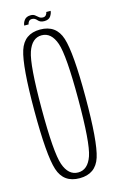

<svg xmlns="http://www.w3.org/2000/svg" viewBox="-117 -799 519 852"><g transform="rotate(-15 142.0 -373.5)"><path d="M139.5 4Q66 4 44 -64.2Q22 -132.5 22 -337.5Q22 -541.5 44 -610.2Q66 -679 139.5 -679Q213 -679 235 -610Q257 -541 257 -337.5Q257 -132.5 235 -64.2Q213 4 139.5 4ZM139.5 -22.5Q184 -22.5 203.8 -79.2Q223.5 -136 223.5 -337.5Q223.5 -538 203.8 -595.2Q184 -652.5 139.5 -652.5Q95 -652.5 75.2 -595.2Q55.5 -538 55.5 -337.5Q55.5 -136 75.2 -79.2Q95 -22.5 139.5 -22.5ZM168 -710Q149 -710 139.5 -721.8Q130 -733.5 117 -733.5Q107 -733.5 102 -727Q97 -720.5 96.5 -714H76.5Q77 -726 86.2 -738.5Q95.5 -751 115.5 -751Q127.5 -751 134.8 -745.2Q142 -739.5 149 -733.5Q156 -727.5 167 -727.5Q176 -727.5 181 -734Q186 -740.5 186.5 -747H206.5Q206 -736 197.5 -723Q189 -710 168 -710Z"/></g></svg>

Font: Anybody Condensed ExtraLight
Style: Regular
Weight: 200
Width: 3
Designer: Tyler Finck
Foundry: Etcetera Type Company
Version: Version 1.010; ttfautohint (v1.8.3) -l 8 -r 50 -G 200 -x 14 